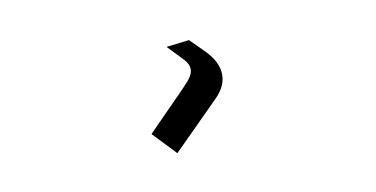

<svg xmlns="http://www.w3.org/2000/svg" viewBox="-36 -78 678 346"><g transform="rotate(-10 303.5 94.5)"><path d="M351 108 266 193 226 151 285 91Q298 78 305.5 69.5Q313 61 315 54Q317 47 314.5 40.5Q312 34 304 26L280 1L322 -4L347 21Q369 43 370 65.5Q371 88 351 108Z"/></g></svg>

Font: TypoPRO Sinkin Sans
Style: 300 Light
Weight: 300
Designer: Keith Bates
Foundry: K-Type
Version: Sinkin Sans (version 1.0)  by Keith Bates   •   © 2014   www